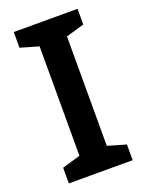

<svg xmlns="http://www.w3.org/2000/svg" viewBox="-136 -783 650 851"><g transform="rotate(-20 188.5 -357.0)"><path d="M339 0V-74L253 -99V-615L339 -640V-714H38V-640L124 -615V-99L38 -74V0Z"/></g></svg>

Font: Noto Sans Lao SemiBold
Style: Regular
Weight: 600
Designer: Monotype Design Team
Foundry: Monotype Imaging Inc.
Version: Version 2.003